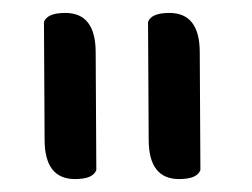

<svg xmlns="http://www.w3.org/2000/svg" viewBox="-20 -744 390 297"><path d="M96 -467Q49 -467 49 -528L48 -710Q53 -724 81 -724Q128 -724 128 -663L129 -481Q124 -467 96 -467ZM257 -467Q210 -467 210 -528L209 -710Q214 -724 242 -724Q289 -724 289 -663L290 -481Q285 -467 257 -467Z"/></svg>

Font: Sofia
Style: Regular
Weight: 400
Designer: Paula Nazal and Daniel Hernndez
Foundry: Paula Nazal, Daniel Hernndez
Version: Version 1.001